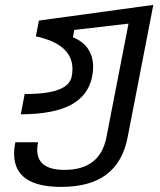

<svg xmlns="http://www.w3.org/2000/svg" viewBox="-20 -544 642 771"><path d="M225.6 206.5Q131.3 206.5 84 173.3Q36.6 140.1 36.6 72.3Q36.6 62 37.8 50.8Q39.1 39.6 41.5 27.3H132.8Q129.4 43 129.4 57.6Q129.4 138.2 239.3 138.2Q381.3 138.2 407.2 7.8L496.1 -449.2L278.3 -423.8L272.9 -394.5Q315.9 -376 335 -345.5Q354 -314.9 354 -275.4Q354 -255.9 349.6 -234.9Q334 -159.7 264.2 -122.6Q194.3 -85.4 63.5 -85L79.1 -166.5Q127 -166.5 160.9 -171.1Q194.8 -175.8 217 -184.6Q239.3 -193.4 251.5 -206.1Q263.7 -218.8 267.6 -234.9Q269 -240.7 270 -249.5Q271 -258.3 271 -266.6Q271 -366.7 124 -397.9L136.2 -461.4L595.7 -524.4L492.2 8.8Q473.1 106.9 407.5 156.7Q341.8 206.5 225.6 206.5Z"/></svg>

Font: Hack
Style: Italic
Weight: 400
Italic angle: -11°
Monospace: yes
Designer: Christopher Simpkins
Foundry: Christopher Simpkins
Version: Version 2.019; ttfautohint (v1.4.1) -l 4 -r 80 -G 350 -x 0 -